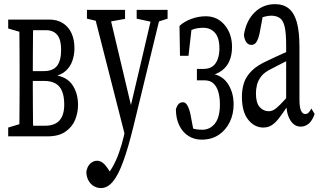

<svg xmlns="http://www.w3.org/2000/svg" viewBox="-20 -618 1576 937"><path d="M20 47.4V4.4L101.6 -20L108.4 -4.4H199.2Q247.6 -4.4 270.5 -30.5Q293.5 -56.6 293.5 -107.4Q293.5 -146 283.4 -171.6Q273.4 -197.3 251.7 -210.2Q230 -223.1 194.8 -223.1H108.4V-271H193.4Q238.3 -271 258.3 -296.6Q278.3 -322.3 278.3 -375Q278.3 -424.8 259.3 -447.8Q240.2 -470.7 204.1 -470.7H108.4L101.6 -455.1L20 -479V-522.5H220.7Q259.8 -522.5 287.4 -504.6Q314.9 -486.8 329.1 -455.6Q343.3 -424.3 343.3 -383.3Q343.3 -350.6 333.3 -321.5Q323.2 -292.5 301.3 -272.5Q279.3 -252.4 242.7 -245.1V-252.4Q306.2 -244.1 333.5 -203.4Q360.8 -162.6 360.8 -106Q360.8 -68.4 346.7 -33.4Q332.5 1.5 299.6 24.4Q266.6 47.4 212.4 47.4ZM73.2 47.4Q74.2 20 74.7 -24.7Q75.2 -69.3 75.4 -117.7Q75.7 -166 75.7 -204.1V-271Q75.7 -309.6 75.4 -357.7Q75.2 -405.8 74.7 -450.7Q74.2 -495.6 73.2 -522.5H142.6Q141.6 -495.6 141.1 -449.5Q140.6 -403.3 140.4 -352.1Q140.1 -300.8 140.1 -253.4V-204.1Q140.1 -165.5 140.4 -117.4Q140.6 -69.3 141.1 -24.7Q141.6 20 142.6 47.4Z M472.7 299.8Q453.6 299.8 437 289.8Q420.4 279.8 410.9 261.2Q401.4 242.7 401.4 220.2Q405.8 193.4 420.9 179.9Q436 166.5 453.6 166.5Q468.8 166.5 482.2 177Q495.6 187.5 511.2 212.4L535.2 251L504.4 278.3L483.9 251Q509.8 231 528.3 198.7Q546.9 166.5 560.8 127Q574.7 87.4 584.5 45.9L596.2 -9.8L598.6 -18.6L668.9 -316.9L728 -569.8H769.5L631.8 -3.4Q606 102.5 581.5 169.7Q557.1 236.8 530.8 268.3Q504.4 299.8 472.7 299.8ZM595.2 63.5 433.6 -569.8H508.8L623.5 -86.4L629.4 -62.5ZM404.3 -526.9V-569.8H590.3V-525.9L498.5 -509.3H479.5ZM647 -526.9V-569.8H797.9V-526.9L742.7 -509.3H728Z M963.4 63.5Q927.7 63.5 899.4 45.4Q871.1 27.3 854.7 -6.3Q838.4 -40 838.4 -85.9Q842.8 -97.7 847.2 -105Q851.6 -112.3 858.4 -115.7Q865.2 -119.1 873.5 -119.1Q886.2 -119.1 895.5 -101.6Q904.8 -84 910.2 -56.6L927.7 36.6L879.4 -9.3Q898.4 2.4 919.7 8.8Q940.9 15.1 967.3 15.1Q1004.9 15.1 1029.1 -15.4Q1053.2 -45.9 1053.2 -108.4Q1053.2 -141.1 1046.1 -167.2Q1039.1 -193.4 1022.9 -209.7Q1006.8 -226.1 976.6 -226.1H940.9V-281.7H972.7Q1000 -281.7 1016.6 -293.5Q1033.2 -305.2 1042 -328.1Q1050.8 -351.1 1050.8 -380.9Q1050.8 -433.6 1029.1 -458Q1007.3 -482.4 972.7 -482.4Q944.3 -482.4 922.6 -474.9Q900.9 -467.3 885.3 -450.7L916.5 -491.7L899.9 -345.7H858.4L856 -491.7Q879.4 -513.2 913.8 -525.9Q948.2 -538.6 984.4 -538.6Q1041 -538.6 1076.7 -495.6Q1112.3 -452.6 1112.3 -389.2Q1112.3 -350.6 1100.3 -322Q1088.4 -293.5 1064.2 -274.7Q1040 -255.9 1003.4 -249L1001.5 -260.7Q1030.8 -257.3 1053 -245.4Q1075.2 -233.4 1089.6 -212.9Q1104 -192.4 1112.1 -166.3Q1120.1 -140.1 1120.1 -107.4Q1120.1 -61.5 1101.3 -22.5Q1082.5 16.6 1047.6 40Q1012.7 63.5 963.4 63.5Z M1264.6 4.4Q1222.2 4.4 1191.4 -33.7Q1160.6 -71.8 1160.6 -146Q1160.6 -181.2 1170.2 -212.2Q1179.7 -243.2 1207.5 -271.5Q1235.4 -299.8 1288.6 -323.2Q1308.6 -333 1329.1 -342.3Q1349.6 -351.6 1369.1 -360.4Q1388.7 -369.1 1408.7 -377.4V-334Q1381.8 -322.3 1356.7 -309.1Q1331.5 -295.9 1305.7 -282.7Q1270.5 -266.1 1254.6 -245.1Q1238.8 -224.1 1233.9 -202.9Q1229 -181.6 1229 -162.6Q1229 -115.7 1247.3 -95.5Q1265.6 -75.2 1291.5 -75.2Q1304.2 -75.2 1316.2 -81.8Q1328.1 -88.4 1346.9 -107.2Q1365.7 -126 1397 -161.6L1407.2 -101.6H1383.8Q1360.4 -65.9 1342.5 -42.5Q1324.7 -19 1306.6 -7.3Q1288.6 4.4 1264.6 4.4ZM1447.8 0Q1415 0 1395.8 -33Q1376.5 -65.9 1376.5 -120.6V-126.5V-396.5Q1376.5 -455.6 1369.4 -487.1Q1362.3 -518.6 1345.5 -530Q1328.6 -541.5 1303.7 -541.5Q1291 -541.5 1273.7 -537.4Q1256.3 -533.2 1233.9 -521L1266.1 -559.1L1247.1 -456.5Q1241.2 -429.2 1232.2 -414.1Q1223.1 -398.9 1207 -398.9Q1191.4 -398.9 1181.9 -412.4Q1172.4 -425.8 1170.4 -448.2Q1181.2 -516.6 1222.2 -557.1Q1263.2 -597.7 1322.3 -597.7Q1363.3 -597.7 1389.4 -576.4Q1415.5 -555.2 1428.5 -509.8Q1441.4 -464.4 1441.4 -388.2V-132.3Q1441.4 -93.8 1449.2 -77.6Q1457 -61.5 1469.7 -61.5Q1479.5 -61.5 1486.6 -69.1Q1493.7 -76.7 1499.5 -88.4L1515.6 -61.5Q1502.4 -26.4 1485.1 -13.2Q1467.8 0 1447.8 0Z"/></svg>

Font: Scarab Serif
Style: Regular
Weight: 400
Designer: John Roberts
Foundry: Scarab
Version: 1.0